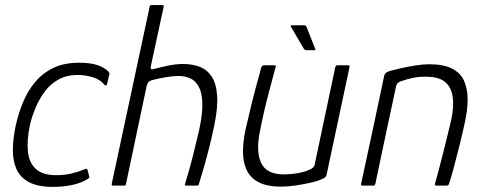

<svg xmlns="http://www.w3.org/2000/svg" viewBox="-20 -728 1903 753"><path d="M188 5Q129 5 94 -13.5Q59 -32 44.5 -65Q30 -98 30.5 -142Q31 -186 42 -237Q53 -285 71 -328.5Q89 -372 118.5 -407Q148 -442 190 -462Q232 -482 291 -482Q332 -482 359.5 -473.5Q387 -465 405 -448Q408 -443 409 -441Q410 -439 408 -433L400 -399Q399 -393 395.5 -393Q392 -393 389 -396Q375 -415 345.5 -424.5Q316 -434 284 -434Q242 -434 210 -416.5Q178 -399 156 -369.5Q134 -340 119.5 -305.5Q105 -271 97 -236Q85 -177 89.5 -133.5Q94 -90 120.5 -65.5Q147 -41 200 -41Q233 -41 260.5 -47.5Q288 -54 312 -64Q322 -69 323 -62L330 -36Q331 -32 329 -30Q327 -28 324 -26Q298 -10 262.5 -2.5Q227 5 188 5Z M418 -6Q455 -180 492.5 -354Q530 -528 567 -702Q567 -708 573 -708Q584 -708 595 -708Q606 -708 617 -708Q623 -708 622 -702Q609 -643 596.5 -584Q584 -525 571 -466Q570 -460 572 -457.5Q574 -455 582 -457Q608 -464 638.5 -470.5Q669 -477 699 -477Q734 -477 763 -466Q792 -455 810 -428Q828 -401 831.5 -353.5Q835 -306 820 -234Q812 -196 802 -155.5Q792 -115 781 -76.5Q770 -38 760 -6Q759 -2 756.5 -1Q754 0 748 0Q739 0 730.5 0Q722 0 714 0Q707 0 705.5 -2Q704 -4 707 -11Q722 -59 736 -114.5Q750 -170 762 -222Q775 -285 773.5 -325.5Q772 -366 759 -389Q746 -412 725.5 -421Q705 -430 681 -430Q660 -430 631.5 -425.5Q603 -421 578 -414Q571 -413 564.5 -408Q558 -403 555 -390L474 -6Q473 0 467 0H423Q417 0 418 -6Z M1084 4Q1028 4 995 -13Q962 -30 947.5 -61Q933 -92 933 -132.5Q933 -173 943 -220Q954 -268 965.5 -315.5Q977 -363 988 -402Q999 -441 1004 -462Q1007 -469 1010 -470.5Q1013 -472 1020 -472H1052Q1059 -472 1061 -471Q1063 -470 1060 -462Q1058 -455 1051.5 -430Q1045 -405 1035.5 -369.5Q1026 -334 1016.5 -293.5Q1007 -253 1000 -216Q983 -137 1003.5 -90.5Q1024 -44 1094 -44Q1103 -44 1122 -45.5Q1141 -47 1161 -51.5Q1181 -56 1196.5 -63.5Q1212 -71 1214 -82L1295 -465Q1297 -468 1298 -470Q1299 -472 1301 -472H1346Q1348 -472 1350 -471Q1352 -470 1351 -466L1262 -48Q1260 -36 1253 -31Q1246 -26 1226 -19Q1218 -16 1193.5 -10.5Q1169 -5 1139 -0.5Q1109 4 1084 4ZM1182 -531Q1177 -531 1172 -536L1121 -623Q1119 -625 1120.5 -627Q1122 -629 1124 -629H1171Q1175 -629 1177.5 -628Q1180 -627 1182 -623L1216 -537Q1220 -531 1213 -531Z M1402 0Q1399 0 1397 -1.5Q1395 -3 1396 -6Q1419 -113 1442 -219.5Q1465 -326 1487 -432Q1489 -438 1493 -442Q1497 -446 1510 -450Q1524 -454 1550.5 -460Q1577 -466 1607.5 -471Q1638 -476 1663 -476Q1720 -476 1753 -459Q1786 -442 1800 -411Q1814 -380 1814 -339.5Q1814 -299 1804 -252Q1794 -205 1782 -157Q1770 -109 1759.5 -70Q1749 -31 1742 -10Q1740 -3 1737.5 -1.5Q1735 0 1728 0H1691Q1684 0 1686 -8Q1688 -14 1693 -32.5Q1698 -51 1705 -78Q1712 -105 1720 -136.5Q1728 -168 1735.5 -199Q1743 -230 1749 -255Q1761 -309 1755.5 -347.5Q1750 -386 1725.5 -406.5Q1701 -427 1653 -427Q1627 -428 1601.5 -423Q1576 -418 1555 -410Q1549 -409 1542 -404Q1535 -399 1533 -388Q1513 -294 1492.5 -198.5Q1472 -103 1452 -7Q1451 -4 1449.5 -2Q1448 0 1445 0Z"/></svg>

Font: Glory Light
Style: Italic
Weight: 300
Italic angle: -12°
Version: Version 1.011